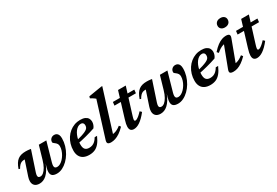

<svg xmlns="http://www.w3.org/2000/svg" viewBox="52 -1680 3815 2649"><g transform="rotate(-30 1959.0 -355.0)"><path d="M435.5 -459H555L468 -153.5Q464.5 -140 462.5 -128.5Q460.5 -117 460.5 -108Q460.5 -86 471.5 -76.2Q482.5 -66.5 504 -66.5Q528 -66.5 552.5 -80Q577 -93.5 599.2 -117Q621.5 -140.5 639.2 -170.2Q657 -200 667.2 -232.5Q677.5 -265 677.5 -296Q677.5 -320 667.5 -335.5Q657.5 -351 644.2 -361.5Q631 -372 620.8 -380.2Q610.5 -388.5 610.5 -397Q610.5 -430 632.2 -450.5Q654 -471 685 -471Q706.5 -471 722.8 -461Q739 -451 748 -430Q757 -409 757 -376Q757 -318 740.5 -261.5Q724 -205 694.5 -155.5Q665 -106 626.5 -68.5Q588 -31 544.2 -9.5Q500.5 12 455.5 12Q409.5 12 385 -6.2Q360.5 -24.5 360.5 -67Q360.5 -80.5 363.2 -97Q366 -113.5 371.5 -132.5L392.5 -205.5L394.5 -203.5Q371.5 -142.5 345.5 -101Q319.5 -59.5 292 -34.5Q264.5 -9.5 235.8 1.2Q207 12 178.5 12Q129.5 12 102.8 -13Q76 -38 76 -83.5Q76 -114 88.5 -151.5L165 -380.5Q163 -380.5 161.5 -380.5Q160 -380.5 158 -380.5Q135 -380.5 116.8 -374Q98.5 -367.5 81.2 -350.2Q64 -333 45 -300L25 -308Q41.5 -355 61 -386.2Q80.5 -417.5 105.2 -436Q130 -454.5 160.8 -462.5Q191.5 -470.5 230.5 -470.5Q247.5 -470.5 261.2 -469.5Q275 -468.5 287.8 -466.8Q300.5 -465 312.5 -463L208 -148Q203.5 -133.5 201.2 -122.2Q199 -111 199 -102Q199 -84 208.8 -75.8Q218.5 -67.5 237 -67.5Q261 -67.5 286 -88Q311 -108.5 334.2 -149Q357.5 -189.5 375 -251Z M1079 -420Q1054.5 -420 1032.5 -406.5Q1010.5 -393 992.2 -369.5Q974 -346 960.8 -315Q947.5 -284 940.2 -248.2Q933 -212.5 933 -175.5Q933 -119.5 954.8 -96.5Q976.5 -73.5 1018 -73.5Q1045 -73.5 1068.5 -82Q1092 -90.5 1113.2 -110Q1134.5 -129.5 1154.5 -163.5H1192.5Q1163 -96 1130 -57.8Q1097 -19.5 1058.2 -3.8Q1019.5 12 972 12Q919 12 882.2 -6.5Q845.5 -25 826.5 -60.8Q807.5 -96.5 807.5 -147.5Q807.5 -202.5 822 -251.2Q836.5 -300 863 -340.2Q889.5 -380.5 925.8 -409.8Q962 -439 1005.5 -455Q1049 -471 1097.5 -471Q1146 -471 1175.8 -457Q1205.5 -443 1219 -419.8Q1232.5 -396.5 1232.5 -368Q1232.5 -344 1223.8 -319.8Q1215 -295.5 1200 -277Q1165.5 -265.5 1129 -254.5Q1092.5 -243.5 1055 -233.8Q1017.5 -224 980 -215.5Q942.5 -207 906.5 -200L908.5 -244Q966 -258 1005 -270.8Q1044 -283.5 1068 -295Q1092 -306.5 1104.5 -318.5Q1117 -330.5 1121.2 -343.5Q1125.5 -356.5 1125.5 -372Q1125.5 -387 1120.2 -397.5Q1115 -408 1104.8 -414Q1094.5 -420 1079 -420Z M1440 -612Q1431 -620 1419 -628.5Q1407 -637 1393.5 -645.5Q1380 -654 1365.5 -661L1373 -688.5L1579.5 -722.5H1598L1384 -39L1361.5 -75Q1388 -72.5 1414 -78Q1440 -83.5 1467 -97.5Q1494 -111.5 1522.5 -134L1542.5 -108Q1498.5 -62.5 1459.2 -36.2Q1420 -10 1385 1Q1350 12 1318 12Q1281 12 1267.8 -3Q1254.5 -18 1266 -54Z M1609 -404 1615.5 -459H1956.5L1950.5 -404ZM1759.5 -172.5Q1752.5 -150.5 1748.8 -136.5Q1745 -122.5 1743.5 -114Q1742 -105.5 1742 -100Q1742 -89 1746.2 -85Q1750.5 -81 1758.5 -81Q1768.5 -81 1784.2 -89.5Q1800 -98 1821.5 -116Q1843 -134 1870 -163.5L1895.5 -139Q1863.5 -98 1834.2 -69.2Q1805 -40.5 1778.2 -22.5Q1751.5 -4.5 1727.8 3.5Q1704 11.5 1682.5 11.5Q1652 11.5 1634.2 -5.2Q1616.5 -22 1616.5 -62Q1616.5 -80 1621.5 -106.2Q1626.5 -132.5 1638 -168.5L1759.5 -566.5H1882.5Z M2364.5 -459H2484L2397 -153.5Q2393.5 -140 2391.5 -128.5Q2389.5 -117 2389.5 -108Q2389.5 -86 2400.5 -76.2Q2411.5 -66.5 2433 -66.5Q2457 -66.5 2481.5 -80Q2506 -93.5 2528.2 -117Q2550.5 -140.5 2568.2 -170.2Q2586 -200 2596.2 -232.5Q2606.5 -265 2606.5 -296Q2606.5 -320 2596.5 -335.5Q2586.5 -351 2573.2 -361.5Q2560 -372 2549.8 -380.2Q2539.5 -388.5 2539.5 -397Q2539.5 -430 2561.2 -450.5Q2583 -471 2614 -471Q2635.5 -471 2651.8 -461Q2668 -451 2677 -430Q2686 -409 2686 -376Q2686 -318 2669.5 -261.5Q2653 -205 2623.5 -155.5Q2594 -106 2555.5 -68.5Q2517 -31 2473.2 -9.5Q2429.5 12 2384.5 12Q2338.5 12 2314 -6.2Q2289.5 -24.5 2289.5 -67Q2289.5 -80.5 2292.2 -97Q2295 -113.5 2300.5 -132.5L2321.5 -205.5L2323.5 -203.5Q2300.5 -142.5 2274.5 -101Q2248.5 -59.5 2221 -34.5Q2193.5 -9.5 2164.8 1.2Q2136 12 2107.5 12Q2058.5 12 2031.8 -13Q2005 -38 2005 -83.5Q2005 -114 2017.5 -151.5L2094 -380.5Q2092 -380.5 2090.5 -380.5Q2089 -380.5 2087 -380.5Q2064 -380.5 2045.8 -374Q2027.5 -367.5 2010.2 -350.2Q1993 -333 1974 -300L1954 -308Q1970.5 -355 1990 -386.2Q2009.5 -417.5 2034.2 -436Q2059 -454.5 2089.8 -462.5Q2120.5 -470.5 2159.5 -470.5Q2176.5 -470.5 2190.2 -469.5Q2204 -468.5 2216.8 -466.8Q2229.5 -465 2241.5 -463L2137 -148Q2132.5 -133.5 2130.2 -122.2Q2128 -111 2128 -102Q2128 -84 2137.8 -75.8Q2147.5 -67.5 2166 -67.5Q2190 -67.5 2215 -88Q2240 -108.5 2263.2 -149Q2286.5 -189.5 2304 -251Z M3008 -420Q2983.5 -420 2961.5 -406.5Q2939.5 -393 2921.2 -369.5Q2903 -346 2889.8 -315Q2876.5 -284 2869.2 -248.2Q2862 -212.5 2862 -175.5Q2862 -119.5 2883.8 -96.5Q2905.5 -73.5 2947 -73.5Q2974 -73.5 2997.5 -82Q3021 -90.5 3042.2 -110Q3063.5 -129.5 3083.5 -163.5H3121.5Q3092 -96 3059 -57.8Q3026 -19.5 2987.2 -3.8Q2948.5 12 2901 12Q2848 12 2811.2 -6.5Q2774.5 -25 2755.5 -60.8Q2736.5 -96.5 2736.5 -147.5Q2736.5 -202.5 2751 -251.2Q2765.5 -300 2792 -340.2Q2818.5 -380.5 2854.8 -409.8Q2891 -439 2934.5 -455Q2978 -471 3026.5 -471Q3075 -471 3104.8 -457Q3134.5 -443 3148 -419.8Q3161.5 -396.5 3161.5 -368Q3161.5 -344 3152.8 -319.8Q3144 -295.5 3129 -277Q3094.5 -265.5 3058 -254.5Q3021.5 -243.5 2984 -233.8Q2946.5 -224 2909 -215.5Q2871.5 -207 2835.5 -200L2837.5 -244Q2895 -258 2934 -270.8Q2973 -283.5 2997 -295Q3021 -306.5 3033.5 -318.5Q3046 -330.5 3050.2 -343.5Q3054.5 -356.5 3054.5 -372Q3054.5 -387 3049.2 -397.5Q3044 -408 3033.8 -414Q3023.5 -420 3008 -420Z M3216.5 -54.5 3352.5 -414 3378 -385Q3353 -386.5 3327.8 -379.2Q3302.5 -372 3276 -356Q3249.5 -340 3220 -314L3198 -339.5Q3243.5 -390.5 3282.5 -419Q3321.5 -447.5 3355.5 -459.2Q3389.5 -471 3420 -471Q3460 -471 3472.5 -455Q3485 -439 3472 -404.5L3336 -38.5L3311.5 -73.5Q3337.5 -72 3362.8 -77.8Q3388 -83.5 3414 -97.5Q3440 -111.5 3468 -133.5L3488 -107.5Q3445 -63 3406.5 -36.8Q3368 -10.5 3333.8 0.8Q3299.5 12 3268 12Q3227.5 12 3215 -3Q3202.5 -18 3216.5 -54.5ZM3390.5 -644Q3390.5 -666.5 3400.8 -683.8Q3411 -701 3430.2 -711Q3449.5 -721 3477 -721Q3514 -721 3535.2 -702.2Q3556.5 -683.5 3556.5 -653Q3556.5 -630.5 3546.5 -613.2Q3536.5 -596 3517.2 -586Q3498 -576 3470 -576Q3433 -576 3411.8 -595Q3390.5 -614 3390.5 -644Z M3570.5 -404 3577 -459H3918L3912 -404ZM3721 -172.5Q3714 -150.5 3710.2 -136.5Q3706.5 -122.5 3705 -114Q3703.5 -105.5 3703.5 -100Q3703.5 -89 3707.8 -85Q3712 -81 3720 -81Q3730 -81 3745.8 -89.5Q3761.5 -98 3783 -116Q3804.5 -134 3831.5 -163.5L3857 -139Q3825 -98 3795.8 -69.2Q3766.5 -40.5 3739.8 -22.5Q3713 -4.5 3689.2 3.5Q3665.5 11.5 3644 11.5Q3613.5 11.5 3595.8 -5.2Q3578 -22 3578 -62Q3578 -80 3583 -106.2Q3588 -132.5 3599.5 -168.5L3721 -566.5H3844Z"/></g></svg>

Font: Newsreader SemiBold
Style: Italic
Weight: 600
Italic angle: -17°
Designer: Hugues Gentile
Foundry: Production Type
Version: Version 1.003